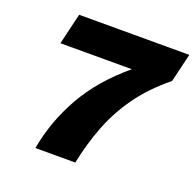

<svg xmlns="http://www.w3.org/2000/svg" viewBox="-118 -782 917 904"><g transform="rotate(20 340.5 -330.0)"><path d="M129 -660H681L647 -517Q555 -442 497 -360.5Q439 -279 404.5 -189Q370 -99 350 0H150Q175 -141 247 -268Q319 -395 450 -504H92Z"/></g></svg>

Font: Work Sans ExtraBold
Style: Italic
Weight: 800
Italic angle: -13°
Designer: Wei Huang
Foundry: Wei Huang
Version: Version 2.012; ttfautohint (v1.8.3)